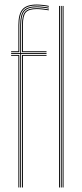

<svg xmlns="http://www.w3.org/2000/svg" viewBox="-20 -826 360 846"><path d="M69 0V-588H29V-592H69V-716Q69 -762 85.1 -780Q101.2 -798 142 -798Q153 -798 169.8 -796.1Q186.5 -794.2 195 -792.2V-788.2Q185 -790.5 168.6 -792.2Q152.2 -794 142 -794Q103 -794 88 -777.1Q73 -760.2 73 -716V-592H185V-588H73V0ZM61 0V-580H29V-584H65V0ZM77 0V-584H185V-580H81V0ZM29 -596V-600H61V-716Q61 -764 79 -785Q97 -806 142 -806Q153 -806 170 -804.1Q187 -802.2 195 -800V-796Q186.5 -798.2 170 -800.1Q153.5 -802 142 -802Q99.8 -802 82.4 -782.6Q65 -763.2 65 -716V-596ZM77 -596V-716Q77 -758.5 91 -774.2Q105 -790 142 -790Q151.5 -790 168.2 -788.2Q185 -786.5 195 -784.5V-780.5Q184.2 -782.5 168.1 -784.2Q152 -786 142 -786Q106.8 -786 93.9 -771.5Q81 -757 81 -716V-600H185V-596ZM256 0V-800H260V0ZM240 0V-800H244V0ZM248 0V-800H252V0Z"/></svg>

Font: Big Shoulders Inline Display SC Thin
Style: Regular
Weight: 100
Designer: Patric King
Foundry: XO Type Co
Version: Version 2.002